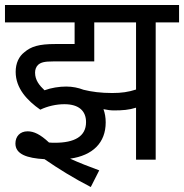

<svg xmlns="http://www.w3.org/2000/svg" viewBox="-20 -642 740 772"><path d="M239 -223C297 -223 326 -196 326 -151C326 -93 279 -68 201 -68C194 -68 186 -68 177 -69C142 -102 116 -114 91 -114C60 -114 42 -93 42 -65C42 -22 88 -6 159 -2C214 36 277 75 345 110L379 43C338 28 297 12 262 -4C353 -17 405 -68 405 -150C405 -169 402 -187 396 -203C411 -200 425 -198 438 -198C472 -198 499 -200 527 -209V0H606V-552H700V-622H0V-552H280V-465H203C136 -465 105 -455 78 -432C56 -415 43 -388 43 -353C43 -287 89 -238 142 -201C171 -215 206 -223 239 -223ZM431 -268C386 -268 348 -273 316 -281C295 -289 272 -294 246 -294C218 -294 186 -289 159 -279C139 -298 121 -319 121 -350C121 -362 125 -374 134 -382C145 -391 158 -395 193 -395H359V-552H527V-282C496 -272 469 -268 431 -268Z"/></svg>

Font: Noto Sans Devanagari UI SemiCondensed
Style: Regular
Weight: 400
Width: 4
Designer: Jelle Bosma - Monotype Design Team
Foundry: Monotype Imaging Inc.
Version: Version 2.004